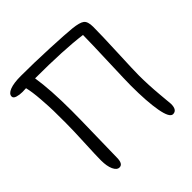

<svg xmlns="http://www.w3.org/2000/svg" viewBox="-187 -860 1025 1025"><g transform="rotate(-45 325.5 -347.5)"><path d="M145 11.2Q125.5 11.2 113.3 -15.4Q101.1 -42 101.1 -85.9Q101.1 -122.1 105.5 -213.4Q109.9 -304.7 109.9 -358.9Q109.9 -420.4 109.4 -451.9Q108.9 -483.4 104.5 -543.5Q100.1 -603.5 90.8 -641.1Q81.1 -640.1 63 -640.1Q41 -640.1 22.9 -645.8Q4.9 -651.4 4.9 -664.1Q4.9 -684.1 34.4 -695.6Q64 -707 117.2 -707Q216.8 -707 332.8 -701.7Q448.7 -696.3 491.2 -691.9Q542 -686.5 559.1 -673.1Q576.2 -659.7 576.2 -619.1Q576.2 -559.1 570.6 -429.7Q564.9 -300.3 564.9 -264.2Q564.9 -192.9 572 -113.8Q579.1 -34.7 579.1 -34.2Q579.1 12.2 547.9 12.2Q522.5 12.2 509.3 -60.8Q496.1 -133.8 496.1 -254.9Q496.1 -290 501.2 -428.2Q506.3 -566.4 506.8 -627Q378.9 -644 162.1 -644Q178.2 -542 178.2 -384.8Q178.2 -327.1 175 -188.7Q171.9 -50.3 171.9 -37.1Q171.9 11.2 145 11.2Z"/></g></svg>

Font: Shantell Sans Normal
Style: Regular
Weight: 300
Designer: Stephen Nixon, Anya Danilova, Shantell Martin
Foundry: Arrow Type
Version: Version 1.006;[559af2be0]